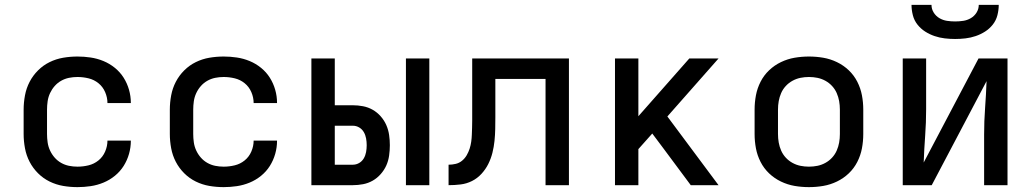

<svg xmlns="http://www.w3.org/2000/svg" viewBox="-20 -760 4240 788"><path d="M298 8Q268 8 239 3Q210 -2 183.5 -15Q157 -28 136 -49Q115 -70 101.5 -96Q88 -122 82.5 -151.5Q77 -181 77 -210V-310Q77 -339 82.5 -368.5Q88 -398 101.5 -424Q115 -450 136 -471Q157 -492 183.5 -505Q210 -518 239 -523Q268 -528 298 -528Q325 -528 352 -524Q379 -520 404.5 -509.5Q430 -499 451.5 -481.5Q473 -464 487.5 -441Q502 -418 509.5 -391.5Q517 -365 517 -338Q517 -337 517 -337Q517 -337 517 -337H421Q421 -337 421 -337Q421 -337 421 -337Q421 -360 411.5 -382Q402 -404 384 -418.5Q366 -433 343.5 -438.5Q321 -444 298 -444Q280 -444 263 -440.5Q246 -437 231 -428.5Q216 -420 204.5 -407Q193 -394 185.5 -378Q178 -362 175.5 -344.5Q173 -327 173 -310V-210Q173 -193 175.5 -175.5Q178 -158 185.5 -142Q193 -126 204.5 -113Q216 -100 231 -91.5Q246 -83 263 -79.5Q280 -76 298 -76Q321 -76 343.5 -81.5Q366 -87 384 -101.5Q402 -116 411.5 -138Q421 -160 421 -183Q421 -183 421 -183Q421 -183 421 -183H517Q517 -183 517 -183Q517 -183 517 -182Q517 -155 509.5 -128.5Q502 -102 487.5 -79Q473 -56 451.5 -38.5Q430 -21 404.5 -10.5Q379 0 352 4Q325 8 298 8Z M898 8Q868 8 839 3Q810 -2 783.5 -15Q757 -28 736 -49Q715 -70 701.5 -96Q688 -122 682.5 -151.5Q677 -181 677 -210V-310Q677 -339 682.5 -368.5Q688 -398 701.5 -424Q715 -450 736 -471Q757 -492 783.5 -505Q810 -518 839 -523Q868 -528 898 -528Q925 -528 952 -524Q979 -520 1004.5 -509.5Q1030 -499 1051.5 -481.5Q1073 -464 1087.5 -441Q1102 -418 1109.5 -391.5Q1117 -365 1117 -338Q1117 -337 1117 -337Q1117 -337 1117 -337H1021Q1021 -337 1021 -337Q1021 -337 1021 -337Q1021 -360 1011.5 -382Q1002 -404 984 -418.5Q966 -433 943.5 -438.5Q921 -444 898 -444Q880 -444 863 -440.5Q846 -437 831 -428.5Q816 -420 804.5 -407Q793 -394 785.5 -378Q778 -362 775.5 -344.5Q773 -327 773 -310V-210Q773 -193 775.5 -175.5Q778 -158 785.5 -142Q793 -126 804.5 -113Q816 -100 831 -91.5Q846 -83 863 -79.5Q880 -76 898 -76Q921 -76 943.5 -81.5Q966 -87 984 -101.5Q1002 -116 1011.5 -138Q1021 -160 1021 -183Q1021 -183 1021 -183Q1021 -183 1021 -183H1117Q1117 -183 1117 -183Q1117 -183 1117 -182Q1117 -155 1109.5 -128.5Q1102 -102 1087.5 -79Q1073 -56 1051.5 -38.5Q1030 -21 1004.5 -10.5Q979 0 952 4Q925 8 898 8Z M1646 0V-520H1742V0ZM1258 0V-520H1354V-328H1428Q1449 -328 1470 -324Q1491 -320 1509.5 -309.5Q1528 -299 1542.5 -282.5Q1557 -266 1565.5 -246.5Q1574 -227 1577 -206Q1580 -185 1580 -164Q1580 -143 1577 -121.5Q1574 -100 1565.5 -81Q1557 -62 1542.5 -45.5Q1528 -29 1509.5 -18.5Q1491 -8 1470 -4Q1449 0 1428 0ZM1428 -84Q1442 -84 1454 -91Q1466 -98 1473 -110Q1480 -122 1482.5 -136Q1485 -150 1485 -164Q1485 -178 1482.5 -192Q1480 -206 1473 -218Q1466 -230 1454 -237Q1442 -244 1428 -244H1354V-84Z M1821 0V-84Q1836 -84 1850.5 -87.5Q1865 -91 1876.5 -100.5Q1888 -110 1895.5 -123Q1903 -136 1907.5 -150Q1912 -164 1914 -178.5Q1916 -193 1916.5 -207.5Q1917 -222 1917.5 -236.5Q1918 -251 1918 -266Q1918 -270 1918 -273.5Q1918 -277 1918 -281V-520H2315V0H2219V-436H2013V-281Q2013 -281 2013 -280.5Q2013 -280 2013 -280V-279Q2013 -255 2012.5 -230.5Q2012 -206 2009.5 -181.5Q2007 -157 2001 -133Q1995 -109 1984 -87Q1973 -65 1956 -46.5Q1939 -28 1917 -17Q1895 -6 1870.5 -3Q1846 0 1821 0Z M2504 0V-520H2600V-283L2809 -520H2929L2719 -282L2929 0H2815L2702 -152L2657 -212L2600 -148V0Z M3300 8Q3270 8 3241 3Q3212 -2 3185 -15Q3158 -28 3136.5 -48.5Q3115 -69 3101.5 -95.5Q3088 -122 3082.5 -151Q3077 -180 3077 -210V-310Q3077 -340 3082.5 -369Q3088 -398 3101.5 -424.5Q3115 -451 3136.5 -471.5Q3158 -492 3185 -505Q3212 -518 3241 -523Q3270 -528 3300 -528Q3330 -528 3359 -523Q3388 -518 3415 -505Q3442 -492 3463.5 -471.5Q3485 -451 3498.5 -424.5Q3512 -398 3517.5 -369Q3523 -340 3523 -310V-210Q3523 -180 3517.5 -151Q3512 -122 3498.5 -95.5Q3485 -69 3463.5 -48.5Q3442 -28 3415 -15Q3388 -2 3359 3Q3330 8 3300 8ZM3300 -76Q3318 -76 3335 -79.5Q3352 -83 3367.5 -91.5Q3383 -100 3395 -113Q3407 -126 3414 -142Q3421 -158 3424 -175Q3427 -192 3427 -210V-310Q3427 -328 3424 -345Q3421 -362 3414 -378Q3407 -394 3395 -407Q3383 -420 3367.5 -428.5Q3352 -437 3335 -440.5Q3318 -444 3300 -444Q3282 -444 3265 -440.5Q3248 -437 3232.5 -428.5Q3217 -420 3205 -407Q3193 -394 3186 -378Q3179 -362 3176 -345Q3173 -328 3173 -310V-210Q3173 -192 3176 -175Q3179 -158 3186 -142Q3193 -126 3205 -113Q3217 -100 3232.5 -91.5Q3248 -83 3265 -79.5Q3282 -76 3300 -76Z M3685 0V-520H3781V-312Q3781 -257 3777 -202.5Q3773 -148 3771 -93L3996 -520H4115V0H4019V-208Q4019 -263 4023 -317.5Q4027 -372 4029 -427L3804 0ZM3900 -600Q3879 -600 3857.5 -602.5Q3836 -605 3815.5 -612Q3795 -619 3777 -630.5Q3759 -642 3745.5 -659Q3732 -676 3726.5 -697.5Q3721 -719 3721 -740H3803Q3803 -723 3812 -708.5Q3821 -694 3835.5 -685.5Q3850 -677 3866.5 -674.5Q3883 -672 3900 -672Q3917 -672 3933.5 -674.5Q3950 -677 3964.5 -685.5Q3979 -694 3988 -708.5Q3997 -723 3997 -740H4079Q4079 -719 4073.5 -697.5Q4068 -676 4054.5 -659Q4041 -642 4023 -630.5Q4005 -619 3984.5 -612Q3964 -605 3942.5 -602.5Q3921 -600 3900 -600Z"/></svg>

Font: Iosevka SS04 Medium Extended
Style: Regular
Weight: 500
Width: 7
Monospace: yes
Designer: Belleve Invis
Foundry: Belleve Invis
Version: Version 19.0.0; ttfautohint (v1.8.4)